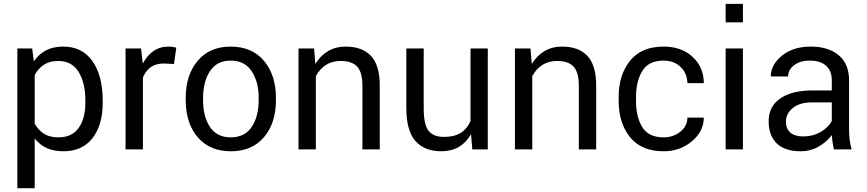

<svg xmlns="http://www.w3.org/2000/svg" viewBox="-20 -782 4536 1005"><path d="M517.6 -244.6Q517.6 -127.4 464.1 -58.8Q410.6 9.8 312.5 9.8Q262.2 9.8 225.6 -6.6Q189 -22.9 163.1 -55.7L161.6 -55.2V203.1H70.8V-528.3H148.4L157.2 -460.9Q183.6 -499 221.2 -518.6Q258.8 -538.1 311 -538.1Q410.6 -538.1 464.1 -461.7Q517.6 -385.3 517.6 -254.9ZM426.8 -254.9Q426.8 -348.1 391.6 -405.5Q356.4 -462.9 284.7 -462.9Q240.2 -462.9 210.2 -443.4Q180.2 -423.8 161.6 -389.6V-134.8Q181.2 -100.1 210.7 -81.5Q240.2 -63 285.6 -63Q356.9 -63 391.8 -112.5Q426.8 -162.1 426.8 -244.6Z M890.6 -446.8 837.9 -449.7Q796.4 -449.7 769.5 -430.7Q742.7 -411.6 728 -376V0H637.2V-528.3H718.3L727.1 -451.7L728.5 -451.2Q750.5 -492.2 783.7 -515.1Q816.9 -538.1 861.8 -538.1Q873.5 -538.1 885 -536.4Q896.5 -534.7 902.8 -532.7Z M952.1 -269.5Q952.1 -389.2 1014.6 -463.6Q1077.1 -538.1 1187.5 -538.1Q1298.8 -538.1 1361.6 -463.6Q1424.3 -389.2 1424.3 -269.5V-257.8Q1424.3 -137.7 1361.8 -64Q1299.3 9.8 1188.5 9.8Q1077.1 9.8 1014.6 -64Q952.1 -137.7 952.1 -257.8ZM1043 -257.8Q1043 -171.4 1079.1 -117.2Q1115.2 -63 1188.5 -63Q1260.7 -63 1297.4 -117.4Q1334 -171.9 1334 -257.8V-269.5Q1334 -354.5 1297.1 -409.7Q1260.3 -464.8 1187.5 -464.8Q1115.2 -464.8 1079.1 -409.7Q1043 -354.5 1043 -269.5Z M1624 -528.3 1630.4 -449.2 1631.8 -448.7Q1657.7 -491.2 1697.5 -514.6Q1737.3 -538.1 1789.6 -538.1Q1876 -538.1 1921.9 -489.3Q1967.8 -440.4 1967.8 -333.5V0H1877V-331.5Q1877 -404.3 1849.4 -433.6Q1821.8 -462.9 1762.7 -462.9Q1718.3 -462.9 1685.8 -441.9Q1653.3 -420.9 1633.3 -383.3V0H1542.5V-528.3Z M2445.8 -77.1 2444.3 -77.6Q2419.9 -35.2 2381.3 -12.7Q2342.8 9.8 2289.6 9.8Q2201.7 9.8 2154.3 -44.2Q2106.9 -98.1 2106.9 -217.3V-528.3H2197.8V-216.3Q2197.8 -129.4 2223.1 -97.4Q2248.5 -65.4 2303.7 -65.4Q2358.4 -65.4 2391.8 -86.7Q2425.3 -107.9 2442.9 -148.4V-528.3H2533.2V0H2452.1Z M2756.8 -528.3 2763.2 -449.2 2764.6 -448.7Q2790.5 -491.2 2830.3 -514.6Q2870.1 -538.1 2922.4 -538.1Q3008.8 -538.1 3054.7 -489.3Q3100.6 -440.4 3100.6 -333.5V0H3009.8V-331.5Q3009.8 -404.3 2982.2 -433.6Q2954.6 -462.9 2895.5 -462.9Q2851.1 -462.9 2818.6 -441.9Q2786.1 -420.9 2766.1 -383.3V0H2675.3V-528.3Z M3453.6 -63Q3503.9 -63 3540.8 -92.3Q3577.6 -121.6 3578.1 -166.5H3664.1Q3663.6 -94.2 3601.3 -42.2Q3539.1 9.8 3453.6 9.8Q3337.4 9.8 3277.8 -64.2Q3218.3 -138.2 3218.3 -253.9V-274.4Q3218.3 -389.6 3277.8 -463.9Q3337.4 -538.1 3453.6 -538.1Q3546.9 -538.1 3605.2 -484.4Q3663.6 -430.7 3664.1 -346.7H3578.1Q3577.6 -397.5 3543 -431.2Q3508.3 -464.8 3453.6 -464.8Q3375 -464.8 3342 -410.4Q3309.1 -356 3309.1 -274.4V-253.9Q3309.1 -170.4 3341.8 -116.7Q3374.5 -63 3453.6 -63Z M3868.7 0H3778.3V-528.3H3868.7ZM3868.7 -665H3778.3V-761.7H3868.7Z M4344.7 0Q4339.8 -24.9 4337.4 -41Q4335 -57.1 4334 -74.7Q4305.7 -37.6 4263.7 -13.9Q4221.7 9.8 4171.4 9.8Q4087.9 9.8 4045.7 -31.5Q4003.4 -72.8 4003.4 -147.5Q4003.4 -224.6 4064 -266.6Q4124.5 -308.6 4231.9 -308.6H4334V-362.3Q4334 -410.6 4304.2 -437.7Q4274.4 -464.8 4219.2 -464.8Q4168 -464.8 4136.5 -440.7Q4105 -416.5 4105 -381.8H4014.6Q4014.6 -442.9 4072.8 -490.5Q4130.9 -538.1 4224.1 -538.1Q4315.4 -538.1 4369.9 -493.2Q4424.3 -448.2 4424.3 -361.3V-106.4Q4424.3 -78.1 4427.2 -52.2Q4430.2 -26.4 4438 0ZM4184.6 -67.9Q4235.4 -67.9 4275.6 -91.3Q4315.9 -114.7 4334 -148.9V-246.1H4229Q4166 -246.1 4129.9 -216.6Q4093.8 -187 4093.8 -145.5Q4093.8 -108.9 4116.5 -88.4Q4139.2 -67.9 4184.6 -67.9Z"/></svg>

Font: Roboto Web
Style: Regular
Weight: 400
Designer: Google
Version: Version 1.200310; 2013